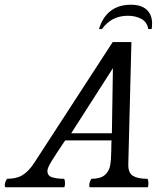

<svg xmlns="http://www.w3.org/2000/svg" viewBox="-57 -796 701 816"><path d="M417 -199.2Q416 -185.5 416 -159.2Q415.5 -116.2 411.1 -92.3Q406.7 -68.4 388.4 -52.2Q370.1 -36.1 331.1 -36.1Q322.3 -20.5 322.3 -9.3Q322.3 0 325.7 0H568.8Q571.8 0 572.8 -5.4Q573.7 -10.7 573.7 -14.6Q573.7 -34.2 568.8 -36.1Q528.3 -36.1 507.8 -48.8Q487.3 -61.5 488.3 -98.1L501.5 -617.2H421.9L87.9 -103Q64.5 -67.4 38.8 -51.8Q13.2 -36.1 -27.3 -36.1Q-36.6 -21.5 -36.6 -9.3Q-36.6 0 -32.7 0H214.8Q217.3 0 218.3 -5.9Q219.2 -11.7 219.2 -14.6Q219.2 -34.2 214.8 -36.1Q186.5 -36.1 165.5 -42.2Q144.5 -48.3 144.5 -69.8Q144.5 -82.5 162.8 -112.1Q181.2 -141.6 210.4 -185.1L220.2 -199.2ZM422.9 -506.3 418.5 -229.5H245.6ZM573.2 -672.4H587.4Q589.4 -682.6 589.4 -695.8Q589.4 -733.9 566.2 -754.9Q543 -775.9 499 -775.9Q447.3 -775.9 412.8 -749.3Q378.4 -722.7 363.8 -672.4H376.5Q416.5 -729 486.3 -729Q519.5 -729 543.9 -715.6Q568.4 -702.1 573.2 -672.4Z"/></svg>

Font: Radley
Style: Italic
Weight: 400
Italic angle: -12°
Designer: Vernon Adams
Foundry: Vernon Adams
Version: Version 1.003; ttfautohint (v1.6)